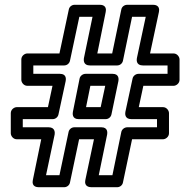

<svg xmlns="http://www.w3.org/2000/svg" viewBox="-20 -756 792 801"><path d="M403 -225H290C278 -225 268 -216 266 -205L228 -25H172L208 -195C209 -201 211 -225 183 -225H75V-259H200C212 -259 222 -268 224 -279L254 -418C255 -424 259 -448 230 -448H119V-483H248C260 -483 270 -492 272 -503L311 -686H366L330 -513C329 -506 327 -483 355 -483H469C481 -483 491 -492 493 -503L531 -686H588L551 -513C550 -507 547 -483 576 -483H679V-448H558C546 -448 535 -439 533 -428L503 -289C502 -283 499 -259 528 -259H635V-225H511C499 -225 488 -216 486 -205L449 -25H392L427 -195C428 -201 431 -225 403 -225ZM372 -175 336 -5C330 23 354 25 361 25H469C480 25 491 17 493 5L531 -175H660C671 -175 685 -185 685 -200V-284C685 -295 675 -309 660 -309H559L578 -398H704C715 -398 729 -408 729 -423V-508C729 -519 719 -533 704 -533H606L643 -706C649 -734 626 -736 619 -736H511C499 -736 488 -728 486 -716L448 -533H386L421 -706C427 -734 404 -736 397 -736H291C280 -736 269 -728 267 -716L228 -533H94C83 -533 69 -523 69 -508V-423C69 -412 79 -398 94 -398H199L180 -309H50C39 -309 25 -299 25 -284V-200C25 -189 35 -175 50 -175H152L117 -5C111 23 134 25 141 25H248C259 25 270 17 272 5L310 -175ZM308 -259H421C433 -259 443 -268 445 -279L474 -418C475 -424 478 -448 450 -448H337C325 -448 314 -439 312 -428L284 -289C283 -283 280 -259 308 -259ZM339 -309 357 -398H419L400 -309Z"/></svg>

Font: Asimov
Style: XWidOu
Weight: 500
Designer: Google
Version: Version 2.000980; 2014